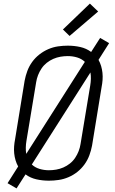

<svg xmlns="http://www.w3.org/2000/svg" viewBox="-20 -997 640 1068"><path d="M72 51 22 22 81 -71Q72 -87 66.5 -105.5Q61 -124 59 -143.5Q57 -163 58.5 -183Q60 -203 64 -223L117 -548Q122 -575 132 -602Q142 -629 159 -652.5Q176 -676 199 -694Q222 -712 248.5 -723.5Q275 -735 302.5 -739Q330 -743 357 -743Q393 -743 426.5 -735.5Q460 -728 487 -708L537 -786L587 -757L528 -664Q537 -648 542.5 -629.5Q548 -611 550 -591.5Q552 -572 550.5 -552Q549 -532 545 -512L492 -187Q487 -160 477 -133Q467 -106 450 -82.5Q433 -59 410.5 -41Q388 -23 361 -11.5Q334 0 306.5 4Q279 8 252 8Q216 8 182.5 0.5Q149 -7 122 -27ZM126 -141 452 -653Q434 -670 409 -677.5Q384 -685 357 -685Q337 -685 316.5 -681.5Q296 -678 276.5 -669.5Q257 -661 240 -647.5Q223 -634 211 -616Q199 -598 191.5 -578.5Q184 -559 181 -539L127 -213Q124 -195 123.5 -176.5Q123 -158 126 -141ZM252 -50Q272 -50 292.5 -53.5Q313 -57 332.5 -65.5Q352 -74 369 -87.5Q386 -101 398 -119Q410 -137 417.5 -156.5Q425 -176 428 -196L482 -522Q485 -540 485.5 -558.5Q486 -577 483 -594L157 -82Q175 -65 200 -57.5Q225 -50 252 -50ZM367 -797 330 -833 480 -977 526 -933Z"/></svg>

Font: Iosevka Light Extended
Style: Italic
Weight: 300
Width: 7
Italic angle: -9°
Monospace: yes
Designer: Belleve Invis
Foundry: Belleve Invis
Version: Version 32.5.0; ttfautohint (v1.8.4)